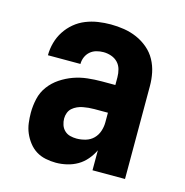

<svg xmlns="http://www.w3.org/2000/svg" viewBox="-85 -608 671 696"><g transform="rotate(15 250.0 -260.0)"><path d="M184 8Q165 8 145.5 4Q126 0 110 -10Q94 -20 82 -35.5Q70 -51 62.5 -68.5Q55 -86 52.5 -105.5Q50 -125 50 -144Q50 -170 56 -196.5Q62 -223 78 -244.5Q94 -266 116.5 -281Q139 -296 164 -305Q189 -314 216 -317Q243 -320 269 -320H320V-349Q320 -364 316 -378.5Q312 -393 302 -403.5Q292 -414 277.5 -419Q263 -424 248 -424Q235 -424 222 -420.5Q209 -417 199 -408.5Q189 -400 183.5 -387.5Q178 -375 178 -361H56Q56 -385 62.5 -408.5Q69 -432 82 -452Q95 -472 113.5 -487.5Q132 -503 154.5 -512Q177 -521 200.5 -524.5Q224 -528 248 -528Q273 -528 298 -524Q323 -520 346 -510Q369 -500 388.5 -483.5Q408 -467 420 -445Q432 -423 437 -398.5Q442 -374 442 -349V0H320V-75Q311 -56 297 -39.5Q283 -23 265 -12.5Q247 -2 226 3Q205 8 184 8ZM234 -96Q251 -96 268 -101Q285 -106 297 -118Q309 -130 314.5 -146.5Q320 -163 320 -180V-216H269Q258 -216 247.5 -215Q237 -214 226.5 -212Q216 -210 206 -205.5Q196 -201 188 -194Q180 -187 176 -176.5Q172 -166 172 -155Q172 -143 176 -131Q180 -119 189 -110.5Q198 -102 210 -99Q222 -96 234 -96Z"/></g></svg>

Font: Iosevka SS04 Extrabold
Style: Regular
Weight: 800
Monospace: yes
Designer: Belleve Invis
Foundry: Belleve Invis
Version: Version 19.0.0; ttfautohint (v1.8.4)